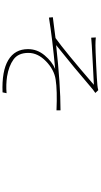

<svg xmlns="http://www.w3.org/2000/svg" viewBox="346 -1132 808 1540"><g transform="rotate(90 750.0 -362.0)"><path d="M282.2 -689.5 280.3 -726.6Q304.7 -723.6 343.8 -723.6Q379.9 -723.6 503.4 -729.5Q627 -735.4 664.1 -739.3Q685.5 -741.2 703.1 -746.1L725.6 -722.7Q713.9 -714.8 698.2 -703.1Q519.5 -549.8 341.8 -408.2Q660.2 -443.4 865.2 -443.4V-411.1Q705.1 -418 618.2 -404.3Q539.1 -392.6 471.7 -327.1Q404.3 -261.7 404.3 -185.5Q404.3 -104.5 457 -66.4Q509.8 -28.3 593.8 -14.6Q659.2 -4.9 727.5 -10.7L720.7 21.5Q549.8 28.3 461.9 -24.4Q374 -77.1 374 -182.6Q374 -256.8 424.3 -316.4Q474.6 -376 533.2 -400.4Q295.9 -378.9 121.1 -350.6L118.2 -381.8Q148.4 -384.8 207.5 -393.1Q266.6 -401.4 285.2 -403.3Q394.5 -481.4 660.2 -710.9Q638.7 -710 503.9 -703.1Q369.1 -696.3 345.7 -694.3Z"/></g></svg>

Font: Bpmf Zihi Sans ExtraLight
Style: ExtraLight
Weight: 250
Foundry: But Ko
Version: Version 1.320